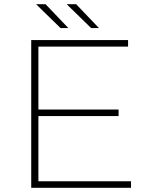

<svg xmlns="http://www.w3.org/2000/svg" viewBox="-20 -890 708 910"><path d="M128 0V-700H587V-669H162V-371H542V-340H162V-31H601V0ZM412 -757 296 -870H341L449 -757ZM267 -757 151 -870H196L304 -757Z"/></svg>

Font: Montserrat Thin ExtraLight
Style: Regular
Weight: 250
Version: Version 9.000